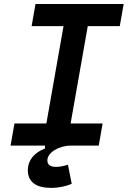

<svg xmlns="http://www.w3.org/2000/svg" viewBox="-20 -713 626 940"><path d="M232.4 207C265.6 207 302.2 199.2 331.1 187L312.5 93.3C292.5 100.1 272 104 253.9 104C226.6 104 211.9 93.3 211.9 72.3C211.9 33.2 269.5 0 325.7 0H463.4L482.4 -108.4H325.7L409.7 -585H566.4L585.4 -693.4H153.8L134.8 -585H291L207 -108.4H50.8L31.7 0H200.2V14.2C147.5 33.7 116.2 72.8 116.2 119.1C116.2 178.2 156.2 207 232.4 207Z"/></svg>

Font: Cascadia Mono PL SemiBold
Style: Italic
Weight: 600
Italic angle: -10°
Monospace: yes
Designer: Aaron Bell
Foundry: Saja Typeworks
Version: Version 2404.023